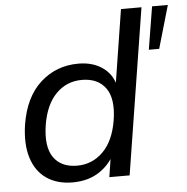

<svg xmlns="http://www.w3.org/2000/svg" viewBox="-53 -788 829 849"><g transform="rotate(-5 361.5 -363.5)"><path d="M236 9Q167 9 120 -23.5Q73 -56 54 -117.5Q35 -179 48 -265Q68 -386 138 -449Q208 -512 306 -512Q372 -512 416.5 -479Q461 -446 470 -388H460L515 -736H606L489 0H399L417 -117H432Q406 -58 356 -24.5Q306 9 236 9ZM262 -63Q329 -63 377 -110.5Q425 -158 440 -249Q455 -344 420.5 -391.5Q386 -439 315 -439Q248 -439 201 -392Q154 -345 139 -255Q124 -159 157.5 -111Q191 -63 262 -63ZM622 -546 653 -736H723L668 -546Z"/></g></svg>

Font: Mulish ExtraLight Medium
Style: Italic
Weight: 500
Italic angle: -9°
Version: Version 3.603